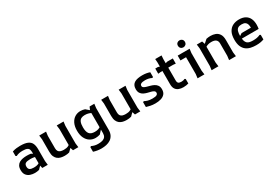

<svg xmlns="http://www.w3.org/2000/svg" viewBox="63 -1905 4745 3307"><g transform="rotate(-30 2435.5 -251.5)"><path d="M392 0 377 -66V-313Q377 -350 369 -375Q361 -400 332.5 -413.5Q304 -427 243 -427Q208 -427 177 -421Q146 -415 114 -399L95 -409V-499Q139 -514 179 -518Q219 -522 251 -522Q346 -522 398.5 -498.5Q451 -475 471.5 -429.5Q492 -384 492 -316V-80L501 0ZM242 12Q196 12 152 -2.5Q108 -17 79 -53Q50 -89 50 -154Q50 -206 69 -238.5Q88 -271 119 -287.5Q150 -304 187 -310.5Q224 -317 262 -317Q281 -317 301.5 -316Q322 -315 342 -312L417 -270V-211Q390 -225 359 -230.5Q328 -236 288 -236Q224 -236 195 -219.5Q166 -203 166 -157Q166 -113 191.5 -95.5Q217 -78 269 -78Q334 -78 369 -98Q404 -118 420 -146L431 -107L327 1Q307 6 285 9Q263 12 242 12Z M835 12Q796 12 760 3.5Q724 -5 696 -26.5Q668 -48 651.5 -85.5Q635 -123 635 -181V-430L625 -510H761L751 -430V-186Q751 -148 765 -126Q779 -104 806 -94.5Q833 -85 871 -85Q925 -85 956 -99.5Q987 -114 1008 -135V-81L926 0Q905 6 883 9Q861 12 835 12ZM1003 0 983 -60V-430L973 -510H1109L1099 -430V-79L1109 0Z M1446 220Q1404 220 1364 213.5Q1324 207 1288 195V103L1307 93Q1336 107 1368.5 115Q1401 123 1442 122Q1492 122 1526.5 110Q1561 98 1579 71.5Q1597 45 1597 3V-442L1627 -510H1721L1711 -430V0Q1711 64 1688.5 106.5Q1666 149 1628.5 174Q1591 199 1543.5 209.5Q1496 220 1446 220ZM1448 12Q1388 12 1338.5 -18.5Q1289 -49 1259.5 -108.5Q1230 -168 1230 -256Q1230 -344 1260 -403.5Q1290 -463 1339.5 -492.5Q1389 -522 1448 -522Q1471 -522 1493.5 -518Q1516 -514 1536 -507L1659 -402V-346Q1643 -366 1618.5 -383.5Q1594 -401 1559.5 -412.5Q1525 -424 1480 -424Q1437 -424 1407.5 -409Q1378 -394 1363 -357.5Q1348 -321 1348 -256Q1348 -167 1380 -126.5Q1412 -86 1489 -86Q1531 -86 1559.5 -96Q1588 -106 1606.5 -122Q1625 -138 1636 -155V-111L1538 -3Q1517 4 1494 8Q1471 12 1448 12Z M2067 12Q2028 12 1992 3.5Q1956 -5 1928 -26.5Q1900 -48 1883.5 -85.5Q1867 -123 1867 -181V-430L1857 -510H1993L1983 -430V-186Q1983 -148 1997 -126Q2011 -104 2038 -94.5Q2065 -85 2103 -85Q2157 -85 2188 -99.5Q2219 -114 2240 -135V-81L2158 0Q2137 6 2115 9Q2093 12 2067 12ZM2235 0 2215 -60V-430L2205 -510H2341L2331 -430V-79L2341 0Z M2827 -498V-404L2809 -394Q2783 -408 2750.5 -416Q2718 -424 2678 -424Q2656 -424 2632 -420.5Q2608 -417 2591.5 -405.5Q2575 -394 2575 -372Q2575 -348 2595.5 -335Q2616 -322 2648 -313Q2680 -304 2715.5 -294.5Q2751 -285 2783 -268Q2815 -251 2835.5 -221.5Q2856 -192 2856 -143Q2856 -85 2826.5 -51Q2797 -17 2747.5 -2.5Q2698 12 2638 12Q2583 12 2538.5 2.5Q2494 -7 2462 -17V-113L2481 -123Q2505 -109 2542 -97.5Q2579 -86 2638 -86Q2667 -86 2690.5 -90Q2714 -94 2729 -105.5Q2744 -117 2744 -139Q2744 -165 2724 -178.5Q2704 -192 2671.5 -200Q2639 -208 2603.5 -217Q2568 -226 2536 -242.5Q2504 -259 2484 -289.5Q2464 -320 2464 -371Q2464 -415 2480 -444.5Q2496 -474 2525.5 -491Q2555 -508 2593.5 -515Q2632 -522 2677 -522Q2724 -522 2761 -515.5Q2798 -509 2827 -498Z M3019 -149V-582L3014 -652H3140L3135 -582V-158Q3135 -118 3153 -103Q3171 -88 3212 -88Q3234 -88 3249.5 -92Q3265 -96 3280 -103L3298 -93V-3Q3276 4 3249.5 8Q3223 12 3195 12Q3146 12 3106 -3Q3066 -18 3042.5 -53Q3019 -88 3019 -149ZM2933 -407V-510H2986L3077 -480L3169 -510H3282V-407L3232 -412H2983Z M3536 -584Q3507 -584 3487 -603Q3467 -622 3467 -654Q3467 -686 3487 -704.5Q3507 -723 3536 -723Q3565 -723 3585.5 -704.5Q3606 -686 3606 -654Q3606 -622 3585.5 -603Q3565 -584 3536 -584ZM3480 0 3490 -80V-414H3379V-510H3616L3606 -430V-80L3616 0Z M4107 0 4117 -80V-325Q4117 -375 4087.5 -399.5Q4058 -424 3997 -424Q3959 -424 3931.5 -415.5Q3904 -407 3886 -395Q3868 -383 3856 -371V-426L3953 -513Q3973 -517 3993 -519.5Q4013 -522 4035 -522Q4087 -522 4132 -505Q4177 -488 4205 -445.5Q4233 -403 4233 -327V-80L4243 0ZM3759 0 3769 -80V-432L3759 -510H3865L3885 -451V-80L3895 0Z M4361 -255Q4361 -353 4393.5 -411.5Q4426 -470 4480.5 -496Q4535 -522 4602 -522Q4678 -522 4727.5 -493Q4777 -464 4800.5 -413Q4824 -362 4824 -292Q4824 -271 4822 -252Q4820 -233 4817 -211H4437V-237L4527 -296H4712Q4712 -337 4702.5 -366Q4693 -395 4668.5 -410.5Q4644 -426 4598 -426Q4554 -426 4528 -409.5Q4502 -393 4490.5 -357.5Q4479 -322 4479 -263Q4479 -206 4489.5 -170Q4500 -134 4520.5 -116Q4541 -98 4570.5 -92Q4600 -86 4638 -86Q4677 -86 4711 -92Q4745 -98 4779 -114L4797 -104V-13Q4768 -2 4731.5 5Q4695 12 4643 12Q4588 12 4537.5 1Q4487 -10 4447.5 -39Q4408 -68 4384.5 -120.5Q4361 -173 4361 -255Z"/></g></svg>

Font: AR One Sans SemiBold
Style: Regular
Weight: 600
Designer: Niteesh Yadav
Foundry: Niteesh Yadav
Version: Version 1.001;gftools[0.9.33]